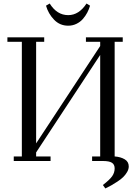

<svg xmlns="http://www.w3.org/2000/svg" viewBox="-20 -914 771 1090"><path d="M22 -676.8V-702.1H231V-676.8H185.1V-100.1L548.8 -652.8V-676.8H467.8V-702.1H676.8V-676.8H630.9V-25.9Q664.6 -23.4 687.7 -9.8Q710.9 3.9 710.9 30.8Q710.9 46.9 701.4 63Q691.9 79.1 679.4 91.3Q667 103.5 646.2 117.2Q625.5 130.9 612.1 138.2Q598.6 145.5 578.1 155.8L564 136.2Q603 106.4 616.9 86.2Q630.9 65.9 630.9 42Q630.9 20 615.5 10Q600.1 0 564 0H502.9V-25.9H548.8V-602.1L185.1 -48.8V-25.9H267.1V0H58.1V-25.9H104V-676.8ZM241.2 -881.8 262.2 -894Q303.2 -828.1 367.2 -828.1Q428.2 -828.1 471.2 -894L491.2 -881.8Q485.4 -861.3 475.3 -842.3Q465.3 -823.2 450.4 -806.2Q435.5 -789.1 413.8 -778.6Q392.1 -768.1 367.2 -768.1Q319.3 -768.1 286.6 -802.5Q253.9 -836.9 241.2 -881.8Z"/></svg>

Font: Dehuti
Style: Book
Weight: 400
Version: Version 1.2